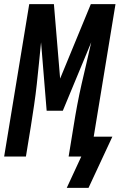

<svg xmlns="http://www.w3.org/2000/svg" viewBox="-34 -755 577 926"><path d="M393 151H288L358 0H297L321 -147Q329 -198 338.5 -248.5Q348 -299 359.5 -349.5Q371 -400 383 -450.5Q395 -501 406 -551L269 -221H191L164 -551Q159 -501 154 -450.5Q149 -400 143.5 -349.5Q138 -299 130.5 -248.5Q123 -198 115 -147L91 0H-14L107 -735H226L256 -376L404 -735H523L418 -96H508Z"/></svg>

Font: Iosevka Term Curly Oblique
Style: Bold
Weight: 700
Italic angle: -9°
Designer: Belleve Invis
Foundry: Belleve Invis
Version: Version 32.3.0